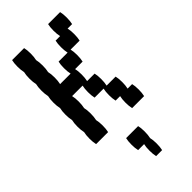

<svg xmlns="http://www.w3.org/2000/svg" viewBox="-253 -613 905 905"><g transform="rotate(-45 200.0 -160.0)"><path d="M360 -80Q364 -64 364 -40Q364 -17 360 0H280Q276 -17 276 -40Q276 -64 280 -80H250Q246 -97 246 -120Q246 -144 250 -160H190Q186 -177 186 -200Q186 -224 190 -240H120Q124 -224 124 -200Q124 -177 120 -160Q124 -144 124 -120Q124 -97 120 -80Q124 -64 124 -40Q124 -17 120 0H40Q36 -17 36 -40Q36 -64 40 -80Q36 -97 36 -120Q36 -144 40 -160Q36 -177 36 -200Q36 -224 40 -240Q36 -257 36 -280Q36 -304 40 -320Q36 -337 36 -360Q36 -384 40 -400Q36 -417 36 -440Q36 -464 40 -480Q36 -497 36 -520Q36 -544 40 -560H120Q124 -544 124 -520Q124 -497 120 -480Q124 -464 124 -440Q124 -417 120 -400Q124 -384 124 -360Q124 -337 120 -320H190Q186 -337 186 -360Q186 -384 190 -400H250Q246 -417 246 -440Q246 -464 250 -480H280Q276 -497 276 -520Q276 -544 280 -560H360Q364 -544 364 -520Q364 -497 360 -480H330Q334 -464 334 -440Q334 -417 330 -400H270Q274 -384 274 -360Q274 -337 270 -320H220Q224 -304 224 -280Q224 -257 220 -240H270Q274 -224 274 -200Q274 -177 270 -160H330Q334 -144 334 -120Q334 -97 330 -80ZM240 160Q244 176 244 200Q244 223 240 240H200Q196 223 196 200Q196 176 200 160H160Q156 143 156 120Q156 96 160 80H240Q244 96 244 120Q244 143 240 160Z"/></g></svg>

Font: VT323
Style: Regular
Weight: 400
Monospace: yes
Designer: Peter Hull
Version: Version 2.000